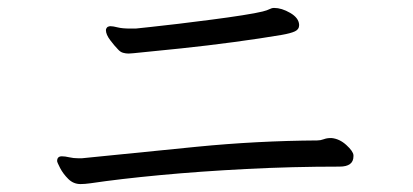

<svg xmlns="http://www.w3.org/2000/svg" viewBox="-20 -588 1040 484"><path d="M734 -524Q734 -514 723.5 -509Q713 -504 690 -500Q637 -491 570 -482Q503 -473 436.5 -466Q370 -459 318 -454Q315 -454 311.5 -453.5Q308 -453 304 -453Q297 -453 290 -455Q283 -457 277 -464Q269 -472 258 -486.5Q247 -501 247 -512Q247 -516 251 -520Q255 -522 258 -522Q265 -522 276.5 -519Q288 -516 309 -516H322Q330 -517 359.5 -520Q389 -523 430 -528Q471 -533 513.5 -538.5Q556 -544 591 -549.5Q626 -555 642 -559Q654 -562 659.5 -565Q665 -568 671 -568Q690 -568 711.5 -555.5Q733 -543 734 -526ZM871 -194Q871 -168 836 -168Q717 -168 600.5 -162Q484 -156 383 -146.5Q282 -137 208 -126Q201 -125 194.5 -124.5Q188 -124 183 -124Q165 -124 152 -137Q139 -150 131.5 -164.5Q124 -179 124 -182Q124 -188 127 -191Q130 -194 136 -194Q144 -194 154.5 -191.5Q165 -189 178 -189H186Q323 -203 475.5 -218Q628 -233 780 -234Q788 -234 796 -237Q804 -240 813 -240H816Q836 -238 853 -222.5Q870 -207 871 -197Z"/></svg>

Font: Moon Stars Kai T
Style: Regular
Weight: 400
Designer: GuiWonder
Version: Version 1.101